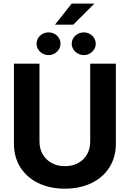

<svg xmlns="http://www.w3.org/2000/svg" viewBox="-20 -1072 744 1101"><path d="M644.4 -707V-247.5Q644.4 -171.4 608 -113.2Q571.6 -54.9 505.2 -22.5Q438.9 9.9 351.9 9.9Q264.9 9.9 198.8 -22.5Q132.7 -54.9 96.3 -113.2Q59.9 -171.4 59.9 -247.5V-707H206.4V-259.9Q206.4 -219.6 224.6 -187.6Q242.9 -155.6 276 -137.3Q309 -119.1 351.9 -119.1Q395.7 -119.1 428.7 -137.3Q461.8 -155.6 479.6 -187.6Q497.3 -219.6 497.3 -259.9V-707ZM391 -1051.5H521.4L400.2 -930.6H295.4ZM189.7 -821.1Q189.7 -839 198.9 -853.9Q208.1 -868.8 223.9 -877.5Q239.6 -886.2 258.1 -886.2Q276.9 -886.2 292.7 -877.7Q308.4 -869.2 317.6 -854.3Q326.9 -839.4 326.9 -821.1Q326.9 -803.7 317.6 -788.8Q308.4 -773.9 292.7 -765Q276.9 -756.1 258.1 -756.1Q240 -756.1 224.1 -765Q208.1 -773.9 198.9 -789Q189.7 -804.1 189.7 -821.1ZM391.3 -821.1Q391.3 -839 400.8 -853.9Q410.2 -868.8 426.5 -877.5Q442.7 -886.2 460.6 -886.2Q479 -886.2 494.8 -877.5Q510.5 -868.8 519.8 -853.9Q529 -839 529 -821.1Q529 -803.7 519.8 -788.8Q510.5 -773.9 494.8 -765Q479 -756.1 460.6 -756.1Q442.7 -756.1 426.5 -765Q410.2 -773.9 400.8 -789Q391.3 -804.1 391.3 -821.1Z"/></svg>

Font: WEMIX Pretendard Variable
Style: Regular
Weight: 400
Designer: Base glyphs from Inter by Rasmus Andersson; Hangeul glyphs from Noto Sans CJK(Source Han Sans) by Jang Soo-young and Kan
Foundry: Kil Hyung-jin
Version: Version 1.000;Glyphs 3.2 (3208)